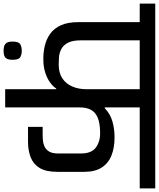

<svg xmlns="http://www.w3.org/2000/svg" viewBox="37 -954 890 1076"><g transform="rotate(90 482.0 -416.0)"><path d="M228 9Q214 9 202.5 5.5Q191 2 184 -8.5Q177 -19 177 -42Q177 -76 192 -84.5Q207 -93 228 -93Q250 -93 264.5 -84.5Q279 -76 279 -42Q279 -19 272.5 -8.5Q266 2 254.5 5.5Q243 9 228 9ZM444 0V-286H440Q428 -267 404.5 -250.5Q381 -234 349 -224Q317 -214 280 -214Q239 -213 201 -222Q163 -231 133 -252.5Q103 -274 85.5 -312.5Q68 -351 68 -411V-754H-36V-841H1000V-754H546V-558H550Q584 -590 626 -601.5Q668 -613 714 -613Q771 -613 814.5 -596Q858 -579 882.5 -541.5Q907 -504 907 -444V-292Q907 -228 885 -192.5Q863 -157 824.5 -142.5Q786 -128 739 -128H709H684Q680 -128 674 -128Q668 -128 655 -128V-210H695Q709 -210 727 -211Q745 -212 763 -219.5Q781 -227 792.5 -245Q804 -263 804 -296V-426Q804 -485 769 -509.5Q734 -534 683 -532Q631 -531 601 -517.5Q571 -504 558.5 -479Q546 -454 546 -419V0ZM170 -425Q170 -377 184 -351Q198 -325 220 -314Q242 -303 265.5 -301.5Q289 -300 306 -300Q352 -300 382.5 -320Q413 -340 428.5 -375.5Q444 -411 444 -456V-754H170Z"/></g></svg>

Font: Matangi SemiBold
Style: Regular
Weight: 600
Designer: Prashant Pant
Foundry: The Graphic Ant
Version: Version 3.002